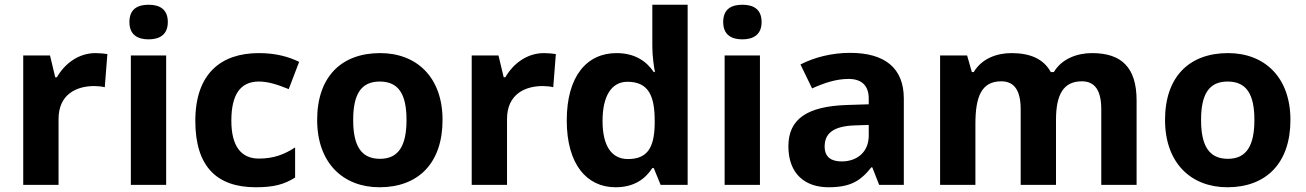

<svg xmlns="http://www.w3.org/2000/svg" viewBox="-20 -780 5509 810"><path d="M383 -556C310 -556 252 -510 220 -454H213L191 -546H78V0H227V-278C227 -381 301 -417 378 -417C391 -417 412 -415 422 -412L433 -552C421 -554 398 -556 383 -556Z M607 -760C562 -760 526 -743 526 -687C526 -632 562 -614 607 -614C651 -614 688 -632 688 -687C688 -743 651 -760 607 -760ZM681 -546H532V0H681Z M1059 10C1135 10 1179 -2 1225 -31V-158C1179 -128 1134 -111 1072 -111C998 -111 956 -162 956 -271C956 -381 994 -436 1072 -436C1112 -436 1151 -423 1198 -404L1242 -519C1201 -539 1147 -556 1072 -556C913 -556 804 -470 804 -270C804 -76 896 10 1059 10Z M1847 -274C1847 -455 1737 -556 1584 -556C1419 -556 1318 -455 1318 -274C1318 -92 1428 10 1581 10C1745 10 1847 -92 1847 -274ZM1470 -274C1470 -382 1503 -436 1582 -436C1662 -436 1695 -382 1695 -274C1695 -166 1662 -110 1583 -110C1503 -110 1470 -166 1470 -274Z M2275 -556C2202 -556 2144 -510 2112 -454H2105L2083 -546H1970V0H2119V-278C2119 -381 2193 -417 2270 -417C2283 -417 2304 -415 2314 -412L2325 -552C2313 -554 2290 -556 2275 -556Z M2577 10C2656 10 2703 -26 2732 -71H2738L2767 0H2881V-760H2732V-585C2732 -542 2739 -497 2743 -476H2738C2708 -521 2659 -556 2581 -556C2456 -556 2371 -459 2371 -272C2371 -87 2455 10 2577 10ZM2629 -109C2561 -109 2522 -163 2522 -270C2522 -377 2561 -435 2627 -435C2715 -435 2742 -377 2742 -271V-255C2740 -157 2711 -109 2629 -109Z M3112 -760C3067 -760 3031 -743 3031 -687C3031 -632 3067 -614 3112 -614C3156 -614 3193 -632 3193 -687C3193 -743 3156 -760 3112 -760ZM3186 -546H3037V0H3186Z M3566 -557C3489 -557 3415 -538 3357 -508L3406 -407C3457 -430 3507 -447 3560 -447C3613 -447 3645 -421 3645 -364V-340L3550 -337C3387 -331 3306 -279 3306 -163C3306 -45 3378 10 3475 10C3566 10 3609 -15 3656 -74H3660L3689 0H3793V-364C3793 -494 3712 -557 3566 -557ZM3587 -251 3645 -253V-208C3645 -138 3595 -99 3531 -99C3488 -99 3459 -116 3459 -162C3459 -214 3491 -248 3587 -251Z M4587 -556C4524 -556 4459 -532 4426 -476H4413C4383 -531 4327 -556 4247 -556C4184 -556 4121 -532 4088 -476H4080L4060 -546H3946V0H4095V-257C4095 -373 4121 -437 4204 -437C4260 -437 4286 -397 4286 -319V0H4435V-274C4435 -379 4465 -437 4544 -437C4600 -437 4626 -397 4626 -319V0H4775V-356C4775 -496 4711 -556 4587 -556Z M5424 -274C5424 -455 5314 -556 5161 -556C4996 -556 4895 -455 4895 -274C4895 -92 5005 10 5158 10C5322 10 5424 -92 5424 -274ZM5047 -274C5047 -382 5080 -436 5159 -436C5239 -436 5272 -382 5272 -274C5272 -166 5239 -110 5160 -110C5080 -110 5047 -166 5047 -274Z"/></svg>

Font: Noto Kufi Arabic
Style: Bold
Weight: 700
Designer: Monotype Design Team, David Williams, Khaled Hosny
Foundry: Google LLC
Version: Version 2.109